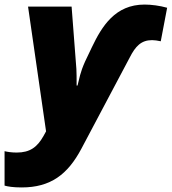

<svg xmlns="http://www.w3.org/2000/svg" viewBox="-83 -582 753 842"><path d="M12 240C139 240 214 183 274 70L486 -330C511 -379 536 -406 584 -406C595 -406 608 -404 622 -401L650 -548C618 -557 581 -562 551 -562C422 -562 364 -467 320 -375L290 -312C268 -263 265 -237 257 -207H253C253 -236 253 -265 252 -279L231 -553H40L119 -6L108 14C80 64 48 87 -10 87C-32 87 -51 84 -63 81V232C-49 236 -26 240 12 240Z"/></svg>

Font: Noto Sans UI Black
Style: Italic
Weight: 900
Italic angle: -372°
Designer: Monotype Design Team
Foundry: Monotype Imaging Inc.
Version: Version 1.901